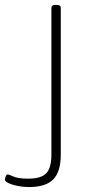

<svg xmlns="http://www.w3.org/2000/svg" viewBox="-76 -545 386 777"><path d="M41 212Q18 212 -4.5 207.5Q-27 203 -41.5 196Q-56 189 -56 183Q-56 177 -53 169Q-50 161 -46 161Q-40 161 -21 169.5Q-2 178 38 178Q90 178 111 156.5Q132 135 132 80V-513Q132 -525 148 -525H154Q170 -525 170 -513V80Q170 150 139.5 181Q109 212 41 212Z"/></svg>

Font: Asap Expanded Thin
Style: Regular
Weight: 100
Width: 7
Designer: Pablo Cosgaya
Foundry: Omnibus-Type
Version: Version 3.001; ttfautohint (v1.8.4.7-5d5b)